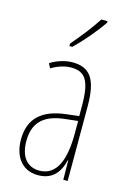

<svg xmlns="http://www.w3.org/2000/svg" viewBox="-118 -822 603 890"><g transform="rotate(15 183.0 -376.5)"><path d="M284 -756V-763H254C220 -711 188 -671 143 -618V-606H157C196 -643 251 -707 284 -756ZM177 -537C143 -537 104 -525 72 -505L83 -483C120 -505 153 -512 177 -512C244 -512 271 -475 271 -355V-304L210 -297C100 -284 38 -234 38 -129C38 -57 73 10 157 10C233 10 261 -43 273 -93H275L276 0H297V-358C297 -489 261 -537 177 -537ZM209 -274 272 -281V-220C272 -97 241 -12 157 -12C99 -12 64 -54 64 -129C64 -217 110 -263 209 -274Z"/></g></svg>

Font: Noto Sans Khmer UI ExtraCondensed Thin
Style: Regular
Weight: 100
Width: 2
Designer: Danh Hong and the Monotype Design Team
Foundry: Monotype Imaging Inc.
Version: Version 2.002